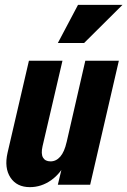

<svg xmlns="http://www.w3.org/2000/svg" viewBox="-20 -760 524 790"><path d="M103 10Q49 10 23 -29.5Q-3 -69 11 -131L99 -510H237L155 -158Q148 -127 157 -111.5Q166 -96 188 -96Q211 -96 228 -115.5Q245 -135 254 -175L256 -101Q231 -47 190.5 -18.5Q150 10 103 10ZM218 0 241 -96H236L331 -510H469L351 0ZM326 -583H218L301 -740H484Z"/></svg>

Font: Instrument Sans Condensed
Style: Bold Italic
Weight: 700
Width: 3
Italic angle: -13°
Designer: Rodrigo Fuenzalida
Foundry: fragTYPE
Version: Version 1.000;gftools[0.9.28]